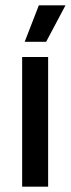

<svg xmlns="http://www.w3.org/2000/svg" viewBox="-20 -704 266 724"><path d="M63.5 0V-489H161.5V0ZM126.5 -684H226.5V-683L154 -546.5H73.5V-547.5Z"/></svg>

Font: Anek Bangla Medium
Style: Regular
Weight: 500
Designer: Sulekha Rajkumar (Bangla), Yesha Goshar (Latin)
Foundry: Ek Type
Version: Version 1.003